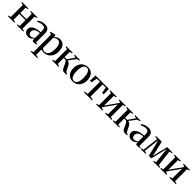

<svg xmlns="http://www.w3.org/2000/svg" viewBox="598 -2605 4910 4910"><g transform="rotate(45 3053.0 -150.0)"><path d="M18 0V-24.5L83 -38.5V-473L18.5 -488.5V-512.5H249.5V-488.5L183.5 -473V-282H406.5V-473L340 -488.5V-512.5H571V-488.5L506.5 -473V-38.5L571.5 -24.5V0H339.5V-24.5L406.5 -38.5V-247H183.5V-38.5L250 -24.5V0Z M748.5 9Q711.5 9 679 -6.5Q646.5 -22 625.8 -52.5Q605 -83 605 -129.5Q605 -176.5 632.5 -209.2Q660 -242 704.2 -262.5Q748.5 -283 800.2 -292.5Q852 -302 900.5 -302.5V-353Q900.5 -389 892.5 -415.2Q884.5 -441.5 864.5 -455.8Q844.5 -470 807.5 -470Q757.5 -470 717 -456.8Q676.5 -443.5 648.5 -428.5L633 -455.5Q650 -469.5 680 -486.2Q710 -503 750 -514.8Q790 -526.5 838 -526.5Q895.5 -526.5 931.2 -507Q967 -487.5 983.5 -447.8Q1000 -408 1000 -347.5V-32L1050 -29.5V-7.5Q1039.5 -4.5 1024.8 -1Q1010 2.5 992.8 5Q975.5 7.5 957.5 7.5Q931 7.5 917.2 -1.2Q903.5 -10 903.5 -35V-80Q894 -63.5 872.8 -42.5Q851.5 -21.5 820.2 -6.2Q789 9 748.5 9ZM789 -47Q822 -47 850 -61.5Q878 -76 900.5 -101V-271Q844.5 -271 801.5 -255.8Q758.5 -240.5 734 -211.8Q709.5 -183 709.5 -142.5Q709.5 -113 720.2 -91.5Q731 -70 749.2 -58.5Q767.5 -47 789 -47Z M1067.5 228.5V204L1129 189V-446.5L1065.5 -465.5V-488L1191.5 -520H1210L1225 -507.5L1224.5 -446.5Q1234 -461 1255.2 -480.2Q1276.5 -499.5 1308.5 -514Q1340.5 -528.5 1381 -528.5Q1442.5 -528.5 1487 -499.8Q1531.5 -471 1555.2 -414.8Q1579 -358.5 1579 -276.5Q1579 -213.5 1560 -160.8Q1541 -108 1506.5 -69.5Q1472 -31 1426.5 -10Q1381 11 1328 11Q1295.5 11 1267 5.5Q1238.5 0 1225.5 -5.5L1227.5 76.5V189.5L1307.5 204V228.5ZM1322 -20.5Q1369 -20.5 1401.2 -48Q1433.5 -75.5 1450.5 -130.2Q1467.5 -185 1467.5 -266.5Q1467.5 -323.5 1458.2 -364Q1449 -404.5 1432.2 -430Q1415.5 -455.5 1393.2 -467.8Q1371 -480 1345.5 -480Q1316 -480 1292.8 -469.8Q1269.5 -459.5 1253 -446Q1236.5 -432.5 1227.5 -422V-60.5Q1236.5 -46.5 1261.2 -33.5Q1286 -20.5 1322 -20.5Z M1616 0V-24.5L1681.5 -39V-473L1616.5 -488.5V-512.5H1847V-488.5L1781.5 -473V-284.5H1858.5L1990 -472.5L1921.5 -488.5V-512.5H2112.5V-488.5L2039.5 -472.5L1897 -280.5Q1936.5 -275 1962.5 -250.8Q1988.5 -226.5 2006.2 -193.2Q2024 -160 2038.5 -126Q2053 -92 2069.2 -66.2Q2085.5 -40.5 2109 -33L2134.5 -24.5V0H2040.5Q2013.5 0 1994 -18.2Q1974.5 -36.5 1959.2 -65.5Q1944 -94.5 1930.2 -127Q1916.5 -159.5 1901.5 -188.2Q1886.5 -217 1867.8 -235.5Q1849 -254 1822.5 -254H1781.5V-39L1850.5 -24.5V0Z M2139 -252Q2139 -320 2159.8 -371.8Q2180.5 -423.5 2215.8 -458.5Q2251 -493.5 2295 -511.2Q2339 -529 2385 -529Q2465.5 -529 2516.2 -494Q2567 -459 2590.8 -399.5Q2614.5 -340 2614.5 -266Q2614.5 -198.5 2593.8 -146.5Q2573 -94.5 2538 -59.5Q2503 -24.5 2459 -6.8Q2415 11 2369 11Q2309.5 11 2265.8 -9Q2222 -29 2194 -65Q2166 -101 2152.5 -148.8Q2139 -196.5 2139 -252ZM2377 -20.5Q2417 -20.5 2444.8 -46.5Q2472.5 -72.5 2487.2 -124.5Q2502 -176.5 2502 -254Q2502 -301.5 2495.2 -345.2Q2488.5 -389 2474 -423.2Q2459.5 -457.5 2436 -477.5Q2412.5 -497.5 2378 -497.5Q2337.5 -497.5 2309.2 -471.8Q2281 -446 2266.2 -394.2Q2251.5 -342.5 2251.5 -264Q2251.5 -216 2258.2 -172.2Q2265 -128.5 2279.8 -94.2Q2294.5 -60 2318.5 -40.2Q2342.5 -20.5 2377 -20.5Z M2767 0V-24.5L2865.5 -39V-481L2753.5 -476L2725.5 -317H2668L2672 -512.5H3159L3163.5 -317H3105L3077.5 -476L2965.5 -481V-39L3064.5 -24.5V0Z M3207.5 0V-24.5L3272.5 -39V-473L3208 -488.5V-512.5H3439.5V-488.5L3372 -473V-121L3424 -198.5L3601.5 -446.5V-473L3539 -488.5V-512.5H3765V-488.5L3701 -473V-39L3766 -24.5V0H3534V-24.5L3601.5 -39V-391.5L3548 -311.5L3372 -65.5V-38.5L3433 -24.5V0Z M3806.5 0V-24.5L3872 -39V-473L3807 -488.5V-512.5H4037.5V-488.5L3972 -473V-284.5H4049L4180.5 -472.5L4112 -488.5V-512.5H4303V-488.5L4230 -472.5L4087.5 -280.5Q4127 -275 4153 -250.8Q4179 -226.5 4196.8 -193.2Q4214.5 -160 4229 -126Q4243.5 -92 4259.8 -66.2Q4276 -40.5 4299.5 -33L4325 -24.5V0H4231Q4204 0 4184.5 -18.2Q4165 -36.5 4149.8 -65.5Q4134.5 -94.5 4120.8 -127Q4107 -159.5 4092 -188.2Q4077 -217 4058.2 -235.5Q4039.5 -254 4013 -254H3972V-39L4041 -24.5V0Z M4489.5 9Q4452.5 9 4420 -6.5Q4387.5 -22 4366.8 -52.5Q4346 -83 4346 -129.5Q4346 -176.5 4373.5 -209.2Q4401 -242 4445.2 -262.5Q4489.5 -283 4541.2 -292.5Q4593 -302 4641.5 -302.5V-353Q4641.5 -389 4633.5 -415.2Q4625.5 -441.5 4605.5 -455.8Q4585.5 -470 4548.5 -470Q4498.5 -470 4458 -456.8Q4417.5 -443.5 4389.5 -428.5L4374 -455.5Q4391 -469.5 4421 -486.2Q4451 -503 4491 -514.8Q4531 -526.5 4579 -526.5Q4636.5 -526.5 4672.2 -507Q4708 -487.5 4724.5 -447.8Q4741 -408 4741 -347.5V-32L4791 -29.5V-7.5Q4780.5 -4.5 4765.8 -1Q4751 2.5 4733.8 5Q4716.5 7.5 4698.5 7.5Q4672 7.5 4658.2 -1.2Q4644.5 -10 4644.5 -35V-80Q4635 -63.5 4613.8 -42.5Q4592.5 -21.5 4561.2 -6.2Q4530 9 4489.5 9ZM4530 -47Q4563 -47 4591 -61.5Q4619 -76 4641.5 -101V-271Q4585.5 -271 4542.5 -255.8Q4499.5 -240.5 4475 -211.8Q4450.5 -183 4450.5 -142.5Q4450.5 -113 4461.2 -91.5Q4472 -70 4490.2 -58.5Q4508.5 -47 4530 -47Z M4817.5 0V-24.5L4884 -39L4937 -474L4860 -488.5V-512.5H5069L5133.5 -234.5L5163 -90.5L5197 -234.5L5265 -512.5H5462.5V-488.5L5386.5 -473.5L5437 -39L5500.5 -24.5V0H5275V-24.5L5337.5 -39L5307.5 -312L5291 -476.5L5251.5 -312.5L5181 -23.5H5089.5L5020 -313L4977 -477L4960 -312.5L4926.5 -39L4995 -24.5V0Z M5530 0V-24.5L5595 -39V-473L5530.5 -488.5V-512.5H5762V-488.5L5694.5 -473V-121L5746.5 -198.5L5924 -446.5V-473L5861.5 -488.5V-512.5H6087.5V-488.5L6023.5 -473V-39L6088.5 -24.5V0H5856.5V-24.5L5924 -39V-391.5L5870.5 -311.5L5694.5 -65.5V-38.5L5755.5 -24.5V0Z"/></g></svg>

Font: Merriweather 120pt
Style: Regular
Weight: 400
Version: Version 2.100